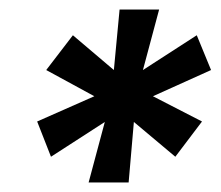

<svg xmlns="http://www.w3.org/2000/svg" viewBox="-20 -708 463 403"><path d="M166 -325 200 -452 87 -379 58 -453 178 -506 77 -561 133 -634 219 -561 231 -688H314L280 -561L393 -634L423 -561L301 -506L404 -453L348 -379L261 -452L250 -325Z"/></svg>

Font: Archivo SemiCondensed ExtraBold
Style: Italic
Weight: 800
Width: 4
Italic angle: -10°
Designer: Hector Gatti
Foundry: Omnibus-Type
Version: Version 2.001